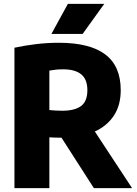

<svg xmlns="http://www.w3.org/2000/svg" viewBox="-20 -970 704 990"><path d="M54.5 0V-724Q105.5 -735 163.8 -742.2Q222 -749.5 283.5 -749.5Q442.5 -749.5 522.5 -689.5Q602.5 -629.5 602.5 -505Q602.5 -427.5 567.2 -374Q532 -320.5 469 -292L661 0H464L297 -260Q278.5 -260 264.2 -260.5Q250 -261 234.5 -262V0ZM301 -399Q365 -399 397.8 -423.2Q430.5 -447.5 430.5 -505Q430.5 -560.5 399 -586.5Q367.5 -612.5 306 -612.5Q284.5 -612.5 267.2 -610.8Q250 -609 234.5 -606V-402.5Q251.5 -401 266.8 -400Q282 -399 301 -399ZM245 -795 330 -950H517.5L406 -795Z"/></svg>

Font: Encode Sans SmCnd XBd
Style: Regular
Weight: 800
Width: 4
Designer: Multiple Designers
Foundry: Impallari Type
Version: Version 3.002; ttfautohint (v1.8.3) -l 8 -r 50 -G 200 -x 14 